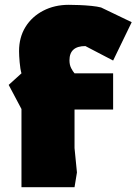

<svg xmlns="http://www.w3.org/2000/svg" viewBox="-20 -776 566 796"><path d="M69 0V-324L16 -424L69 -472Q64 -489 61.5 -517.5Q59 -546 59 -564Q59 -621 85.5 -664Q112 -707 159 -731.5Q206 -756 265 -756Q284 -756 309.5 -755Q335 -754 359.5 -751.5Q384 -749 399 -745L526 -684L449 -525L334 -585Q268 -585 268 -526Q268 -507 275 -493.5Q282 -480 289 -472H449V-322H289V-162L299 -61L289 0Z"/></svg>

Font: Rowdies
Style: Bold
Weight: 700
Designer: Jaikishan Patel
Version: Version 1.000; ttfautohint (v1.8.3)